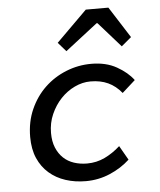

<svg xmlns="http://www.w3.org/2000/svg" viewBox="-53 -787 707 846"><g transform="rotate(-5 300.0 -364.5)"><path d="M293 12Q245 12 203.5 -1.5Q162 -15 131 -42Q100 -69 82.5 -109Q65 -149 65 -203Q65 -270 89.5 -325Q114 -380 155 -419Q196 -458 249.5 -479.5Q303 -501 361 -501Q426 -501 473 -474.5Q520 -448 546 -413L488 -361Q462 -393 428.5 -408.5Q395 -424 351 -424Q315 -424 280.5 -407.5Q246 -391 219 -362.5Q192 -334 175 -295.5Q158 -257 158 -213Q158 -175 169.5 -147.5Q181 -120 200.5 -101.5Q220 -83 247 -74Q274 -65 305 -65Q347 -65 383.5 -82.5Q420 -100 452 -129L488 -66Q450 -31 399.5 -9.5Q349 12 293 12ZM257 -566 222 -606 358 -741H458L546 -603L502 -566L404 -677H400Z"/></g></svg>

Font: Source Code Pro Medium
Style: Italic
Weight: 500
Italic angle: -11°
Monospace: yes
Designer: Paul D. Hunt, Teo Tuominen
Foundry: Adobe Systems Incorporated
Version: Version 1.050;PS 1.000;hotconv 16.6.51;makeotf.lib2.5.65220